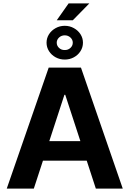

<svg xmlns="http://www.w3.org/2000/svg" viewBox="-20 -1102 758 1122"><path d="M19.5 0 264.6 -707H453.1L697.3 0H540L486.8 -163.1H231L177.7 0ZM449.7 -277.3 361.3 -547.9H356.4L268.1 -277.3ZM380.9 -1082H502L405.3 -983.4H311.5ZM252 -852.5Q252 -879.4 266.4 -901.9Q280.8 -924.3 305.2 -937.7Q329.6 -951.2 358.4 -951.2Q387.2 -951.2 411.6 -937.7Q436 -924.3 450.4 -901.9Q464.8 -879.4 464.8 -852.5Q464.8 -825.7 450.4 -803Q436 -780.3 411.6 -767.1Q387.2 -753.9 358.4 -753.9Q329.6 -753.9 305.2 -767.1Q280.8 -780.3 266.4 -803Q252 -825.7 252 -852.5ZM405.3 -852.5Q405.3 -870.1 391.6 -882.8Q377.9 -895.5 358.4 -895.5Q338.9 -895.5 325.2 -882.8Q311.5 -870.1 311.5 -852.5Q311.5 -834.5 325.2 -821.8Q338.9 -809.1 358.4 -809.6Q377.4 -809.1 391.4 -821.8Q405.3 -834.5 405.3 -852.5Z"/></svg>

Font: Pretendard GOV
Style: Bold
Weight: 700
Designer: Base glyphs from Inter by Rasmus Andersson; Hangeul glyphs from Noto Sans CJK(Source Han Sans) by Jang Soo-young and Kan
Foundry: Kil Hyung-jin
Version: Version 1.309